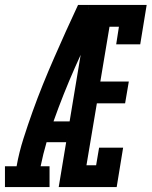

<svg xmlns="http://www.w3.org/2000/svg" viewBox="-68 -755 612 775"><path d="M-48 0V-84H-1Q9 -140 26.5 -195Q44 -250 63.5 -304.5Q83 -359 105 -413.5Q127 -468 150.5 -521.5Q174 -575 198 -628.5Q222 -682 247 -735H291L288 -718L334 -699Q283 -592 235 -483.5Q187 -375 148 -265H213L199 -181H120Q113 -157 107 -133Q101 -109 96 -84H132V0ZM169 0 291 -735H524L498 -576H401L412 -647H374L337 -426H452L437 -338H323L281 -88H320L332 -159H429L403 0Z"/></svg>

Font: Iosevka Curly Slab SmBdObl
Style: Regular
Weight: 600
Italic angle: -9°
Monospace: yes
Designer: Belleve Invis
Foundry: Belleve Invis
Version: Version 11.0.0; ttfautohint (v1.8.3)